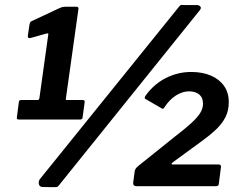

<svg xmlns="http://www.w3.org/2000/svg" viewBox="-20 -771 1032 795"><path d="M322 -356.9Q332 -356.9 330.6 -347.9L321.9 -284.3Q320.9 -276 310.8 -276H58.6Q47.5 -276 49.9 -285.7L58.3 -350.3Q59.3 -356.9 68.7 -356.9H135.6Q141.9 -356.9 143.2 -365.1L180 -628.9Q181.2 -633.9 173.8 -632.6L107.5 -614Q93.9 -609.9 95.3 -623.7L102.3 -670.5Q104 -677 105.4 -679.4Q106.8 -681.7 112.6 -684.2L224 -736.4Q233.3 -740.6 238.8 -741.8Q244.3 -743 251.8 -743H297.3Q306.9 -743 304.5 -731.7L252.7 -362.3Q251.4 -356.9 256.9 -356.9H322ZM223.5 -3Q218.8 3.1 213.7 3.6Q208.6 4 199 4L157.3 3.3Q143.9 3.3 141.1 -8Q138.4 -19.3 144.5 -28.5L721.1 -743.1Q727.4 -751.4 732.2 -750.7Q737 -750 743.8 -750H796.6Q803.4 -750 809.1 -744.4Q814.8 -738.9 808 -729.6ZM702.6 -204.1Q746.5 -237.8 772 -261.2Q797.6 -284.6 809.1 -303.5Q820.6 -322.5 820.6 -341.3Q820.6 -366.7 805 -379.8Q789.4 -392.8 762.3 -392.8Q735.7 -392.8 708.2 -375.5Q680.8 -358.1 659.1 -324Q655.1 -318.3 649.9 -322L581.5 -361.7Q575.2 -365.1 585.6 -378.9Q619.8 -424.6 668.6 -448.8Q717.4 -473 771.5 -473Q818.6 -473 853.5 -457.9Q888.3 -442.7 907.8 -415.1Q927.3 -387.5 927.3 -348.3Q927.3 -313.9 914.1 -287.1Q900.9 -260.3 876.6 -236.8Q852.3 -213.3 817.5 -188.2L695.2 -98.6Q690.5 -95.1 690.4 -92.6Q690.3 -90.1 694.3 -90.1H884.3Q896 -90.1 895 -80.1L885.9 -8.6Q884.9 -4.4 882.6 -2.2Q880.3 0 873.7 0H545.6Q529.8 0 531.5 -15.8L538.2 -64.5Q539.9 -70.3 544.5 -76.1Q549.2 -81.9 570.6 -98.3Z"/></svg>

Font: Libre Franklin Thin
Style: Italic
Weight: 100
Italic angle: -8°
Designer: Pablo Impallari, Rodrigo Fuenzalida, Nhung Nguyen
Foundry: Impallari Type
Version: Version 3.000